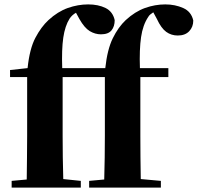

<svg xmlns="http://www.w3.org/2000/svg" viewBox="-20 -857 903 877"><path d="M460.9 -545.9Q470.2 -631.3 495.1 -682.1Q520 -732.9 554.2 -765.1Q596.7 -804.2 642.6 -820.6Q688.5 -836.9 734.9 -836.9Q779.8 -836.9 816.9 -820.3Q854 -803.7 862.8 -763.2Q862.8 -733.9 844.2 -714.4Q825.7 -694.8 792 -694.8Q762.2 -694.8 739.3 -711.4Q716.3 -728 696.8 -770L680.2 -800.8Q673.3 -796.4 667 -791.3Q660.6 -786.1 657.2 -779.8Q632.3 -742.7 624.3 -687Q616.2 -631.3 619.1 -545.9H749V-504.9H621.1V-237.8Q621.1 -188.5 621.6 -138.9Q622.1 -89.4 623 -39.1L714.8 -30.8V0H387.2V-30.8L456.1 -37.1Q459 -137.7 459 -237.8V-504.9H266.1V-237.8Q266.1 -138.2 269 -39.1L349.1 -30.8V0H33.2V-30.8L102.1 -37.1Q102.5 -87.4 103.3 -137.7Q104 -188 104 -237.8V-504.9H25.9V-537.1L106 -545.9Q115.2 -634.3 141.6 -684.3Q168 -734.4 201.2 -765.1Q243.7 -804.2 290 -820.6Q336.4 -836.9 382.8 -836.9Q428.7 -836.9 461.9 -820.6Q495.1 -804.2 503.9 -765.1Q503.9 -736.3 489.3 -718.3Q474.6 -700.2 440.9 -700.2Q414.6 -700.2 390.1 -714.8Q365.7 -729.5 342.8 -770L327.1 -798.8Q309.1 -788.6 297.9 -772Q276.9 -738.8 269 -684.8Q261.2 -630.9 264.2 -545.9Z"/></svg>

Font: Source Han Serif JP Heavy
Style: Regular
Weight: 900
Designer: Ryoko NISHIZUKA  (kana & ideographs); Frank Grießhammer (Latin, Greek & Cyrillic); Wenlong ZHANG  (bopomofo); Sandoll Co
Foundry: Adobe Systems Incorporated
Version: Version 1.001;PS 1.001;hotconv 16.6.54;makeotf.lib2.5.65590